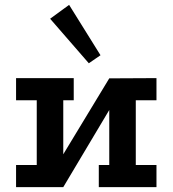

<svg xmlns="http://www.w3.org/2000/svg" viewBox="-20 -769 709 789"><path d="M46 -448H283V-357H240V-135L429 -447L623 -448V-357H538V-91H623V0H386V-91H429V-317L240 0H46V-91H131V-357H46ZM345 -509 186 -692 264 -749 393 -542Z"/></svg>

Font: Podkova
Style: Bold
Weight: 700
Designer: Ilya Yudin
Foundry: Cyreal (www.cyreal.org)
Version: Version 2.102; ttfautohint (v1.8.1.43-b0c9)